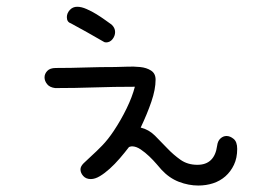

<svg xmlns="http://www.w3.org/2000/svg" viewBox="-20 -497 845 579"><path d="M193.4 -426.8Q181.6 -430.7 181.6 -445.3Q181.6 -457 190.4 -466.8Q199.2 -476.6 212.9 -476.6Q225.6 -476.6 241.2 -469.7Q256.8 -462.9 271 -454.1Q285.2 -445.3 297.4 -436.5Q309.6 -427.7 316.4 -422.9Q327.1 -413.1 327.1 -400.4Q327.1 -388.7 319.3 -378.9Q311.5 -369.1 299.8 -369.1Q294.9 -369.1 291 -372.1L243.2 -399.4ZM404.3 -112.3Q428.7 -106.4 447.3 -87.9Q465.8 -69.3 484.4 -49.8Q502.9 -30.3 524.4 -15.1Q545.9 0 575.2 0Q627 0 634.8 -57.6Q636.7 -72.3 645 -79.6Q653.3 -86.9 663.1 -86.9Q673.8 -86.9 684.6 -78.1Q695.3 -69.3 695.3 -47.9Q695.3 -20.5 685.5 0Q675.8 20.5 659.7 34.7Q643.6 48.8 622.6 55.7Q601.6 62.5 578.1 62.5Q548.8 62.5 519.5 51.3Q490.2 40 466.8 14.6Q461.9 8.8 452.1 -2.4Q442.4 -13.7 430.2 -25.4Q418 -37.1 404.3 -46.4Q390.6 -55.7 377.9 -55.7Q375 -55.7 369.1 -53.7Q356.4 -37.1 341.3 -19.5Q326.2 -2 311 11.7Q295.9 25.4 281.2 34.2Q266.6 43 253.9 43Q239.3 43 231 33.7Q222.7 24.4 222.7 13.7Q222.7 4.9 231.9 -4.4Q241.2 -13.7 255.9 -26.9Q270.5 -40 288.1 -58.1Q305.7 -76.2 323.2 -102.5Q344.7 -134.8 361.8 -169.9Q378.9 -205.1 386.7 -235.4Q323.2 -235.4 265.1 -233.4Q207 -231.4 146.5 -231.4Q129.9 -233.4 122.1 -243.2Q114.3 -252.9 114.3 -263.7Q114.3 -274.4 122.6 -283.2Q130.9 -292 148.4 -292Q195.3 -292 238.3 -293.5Q281.2 -294.9 327.1 -294.9Q341.8 -294.9 362.3 -295.9Q382.8 -296.9 402.3 -294.9Q421.9 -293 435.5 -284.2Q449.2 -275.4 449.2 -256.8Q449.2 -227.5 436.5 -190.4Q423.8 -153.3 404.3 -112.3Z"/></svg>

Font: Hi Melody
Style: Regular
Weight: 400
Designer: YoonDesign Inc.
Foundry: YoonDesign Inc.
Version: Version 3.00